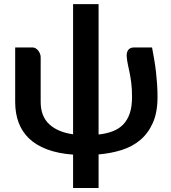

<svg xmlns="http://www.w3.org/2000/svg" viewBox="-20 -743 830 930"><path d="M716.5 -513Q722.5 -481.5 727.5 -451.8Q732.5 -422 735.8 -393Q739 -364 741 -334.2Q743 -304.5 743 -273Q743 -199 720.5 -148.2Q698 -97.5 659.5 -65Q621 -32.5 568.8 -16.2Q516.5 0 457.5 5V167.5H334V6Q261 0.5 208 -19.5Q155 -39.5 120.8 -72.2Q86.5 -105 70 -149.8Q53.5 -194.5 53.5 -249.5V-513H139Q146.5 -513 153.5 -508.5Q160.5 -504 165.8 -497Q171 -490 174 -482Q177 -474 177 -466.5V-249.5Q177 -180 218.2 -141.5Q259.5 -103 334 -92.5V-723H457.5V-91.5Q495 -95.5 525 -106.8Q555 -118 576 -139.2Q597 -160.5 608.2 -193Q619.5 -225.5 619.5 -273Q619.5 -312 616 -340Q612.5 -368 608 -390Q603.5 -412 599.2 -431.5Q595 -451 593.5 -473Q593.5 -484 596.2 -491.8Q599 -499.5 604 -504.2Q609 -509 615.2 -511Q621.5 -513 627.5 -513Z"/></svg>

Font: Lato
Style: Bold
Weight: 700
Designer: Lukasz Dziedzic with Adam Twardoch and Botio Nikoltchev
Foundry: tyPoland Lukasz Dziedzic
Version: Version 2.010; 2014-09-01; http://www.latofonts.com/; ttfaut